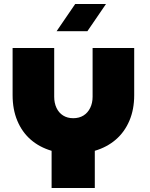

<svg xmlns="http://www.w3.org/2000/svg" viewBox="-20 -940 752 960"><path d="M238 0V-186Q177 -204 133.5 -242Q90 -280 66.5 -336.5Q43 -393 43 -464V-700H251V-456Q251 -425 262.5 -400.5Q274 -376 295.5 -362.5Q317 -349 346 -349Q376 -349 397.5 -362.5Q419 -376 431 -400.5Q443 -425 443 -456V-700H651V-464Q651 -393 627 -336.5Q603 -280 559 -242Q515 -204 454 -186V0ZM263 -784 356 -920H510L417 -784Z"/></svg>

Font: MuseoModerno Thin Black
Style: Regular
Weight: 900
Version: Version 1.002